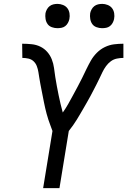

<svg xmlns="http://www.w3.org/2000/svg" viewBox="-20 -968 655 988"><path d="M202 0 250 -294Q245 -308 239.5 -322.5Q234 -337 229 -352Q224 -367 220 -382Q216 -397 212.5 -412Q209 -427 206 -442.5Q203 -458 200 -473Q197 -488 194 -503.5Q191 -519 188 -534.5Q185 -550 182.5 -566Q180 -582 177.5 -597.5Q175 -613 169.5 -627.5Q164 -642 153 -652.5Q142 -663 126.5 -666.5Q111 -670 95 -670L94 -743Q119 -743 143 -740.5Q167 -738 187.5 -728Q208 -718 223 -701Q238 -684 246.5 -662.5Q255 -641 258 -618Q261 -595 264.5 -571.5Q268 -548 272.5 -525Q277 -502 281.5 -479Q286 -456 291.5 -433.5Q297 -411 303 -389Q318 -410 330.5 -432Q343 -454 355 -476.5Q367 -499 379 -521Q391 -543 402 -565.5Q413 -588 424 -611Q435 -634 447.5 -656Q460 -678 478.5 -696.5Q497 -715 520 -726Q543 -737 567 -740Q591 -743 615 -743V-670Q599 -670 581.5 -666.5Q564 -663 550 -652.5Q536 -642 525.5 -627.5Q515 -613 507.5 -597.5Q500 -582 492.5 -566Q485 -550 477 -534.5Q469 -519 461 -503.5Q453 -488 445 -473Q437 -458 428 -442.5Q419 -427 410.5 -412Q402 -397 393 -382Q384 -367 375 -352Q366 -337 355.5 -322.5Q345 -308 334 -294L286 0ZM505 -823Q491 -823 477 -828Q463 -833 455 -844Q447 -855 444.5 -870Q442 -885 444 -900Q446 -910 451.5 -920Q457 -930 465.5 -936.5Q474 -943 484.5 -945.5Q495 -948 506 -948Q520 -948 534 -942.5Q548 -937 556.5 -926Q565 -915 567.5 -900Q570 -885 567 -870Q565 -860 559.5 -850Q554 -840 545.5 -833.5Q537 -827 526.5 -825Q516 -823 505 -823ZM275 -823Q261 -823 247 -828Q233 -833 225 -844Q217 -855 214.5 -870Q212 -885 214 -900Q216 -910 221.5 -920Q227 -930 235.5 -936.5Q244 -943 254.5 -945.5Q265 -948 276 -948Q290 -948 304 -942.5Q318 -937 326.5 -926Q335 -915 337.5 -900Q340 -885 337 -870Q335 -860 329.5 -850Q324 -840 315.5 -833.5Q307 -827 296.5 -825Q286 -823 275 -823Z"/></svg>

Font: Iosevka Extended Oblique
Style: Regular
Weight: 400
Width: 7
Italic angle: -9°
Monospace: yes
Designer: Belleve Invis
Foundry: Belleve Invis
Version: Version 32.0.1; ttfautohint (v1.8.4)